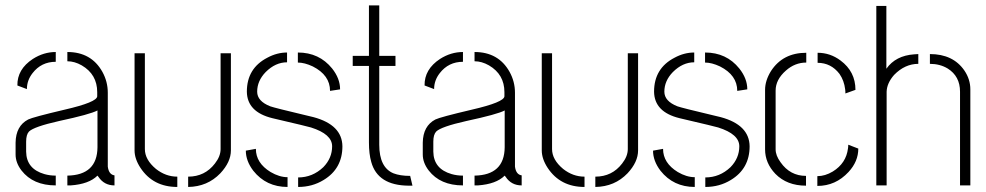

<svg xmlns="http://www.w3.org/2000/svg" viewBox="-20 -704 3738 728"><path d="M39.1 -118.2V-163.1Q40 -226.6 86.9 -251Q104.5 -259.8 224.6 -288.1Q347.7 -316.4 348.6 -338.9V-354.5Q348.6 -421.9 290 -456.1Q262.7 -471.7 235.4 -471.7V-506.8Q326.2 -506.8 368.2 -431.6Q388.7 -394.5 388.7 -352.5V-72.3Q392.6 -42 414.1 -39.1V-1Q375 -1 353.5 -33.2Q351.6 -36.1 349.6 -38.1Q317.4 -5.9 248 -1Q241.2 -1 235.4 -1V-38.1Q348.6 -40 349.6 -145.5V-285.2Q322.3 -270.5 204.1 -245.1Q108.4 -223.6 89.8 -205.1Q79.1 -193.4 79.1 -167V-128.9Q80.1 -63.5 148.4 -43.9Q168.9 -38.1 191.4 -38.1V-1Q105.5 -1 61.5 -57.6Q39.1 -86.9 39.1 -118.2ZM45.9 -379.9Q44.9 -441.4 104.5 -480.5Q145.5 -506.8 191.4 -506.8V-469.7Q136.7 -469.7 103.5 -426.8Q82 -399.4 82 -366.2Z M490.2 -133.8V-502H529.3V-138.7Q529.3 -98.6 571.3 -63.5Q608.4 -34.2 652.3 -34.2V4.9Q560.5 4.9 512.7 -67.4Q490.2 -101.6 490.2 -133.8ZM693.4 4.9V-34.2Q756.8 -34.2 794.9 -84Q816.4 -111.3 816.4 -138.7V-502H855.5V-133.8Q855.5 -89.8 815.4 -46.9Q766.6 3.9 693.4 4.9Z M912.1 -132.8 950.2 -139.6Q950.2 -85.9 1005.9 -51.8Q1039.1 -32.2 1070.3 -32.2V4.9Q989.3 4.9 940.4 -56.6Q912.1 -93.8 912.1 -132.8ZM916 -356.4Q916 -445.3 994.1 -485.4Q1030.3 -504.9 1068.4 -504.9V-467.8Q1024.4 -467.8 987.3 -430.7Q955.1 -397.5 955.1 -356.4Q955.1 -320.3 1004.9 -300.8Q1021.5 -294.9 1140.6 -266.6Q1156.2 -262.7 1168.9 -259.8Q1277.3 -230.5 1278.3 -149.4Q1278.3 -64.5 1207 -21.5Q1164.1 4.9 1110.4 4.9V-31.2Q1165 -31.2 1206.1 -70.3Q1239.3 -104.5 1239.3 -149.4Q1239.3 -195.3 1159.2 -220.7Q1146.5 -224.6 1025.4 -252.9Q1018.6 -254.9 1012.7 -255.9Q917 -279.3 916 -356.4ZM1109.4 -466.8V-504.9Q1190.4 -504.9 1239.3 -444.3Q1269.5 -406.2 1269.5 -365.2L1231.4 -359.4Q1231.4 -418.9 1166 -452.1Q1134.8 -466.8 1109.4 -466.8Z M1317.4 -454.1V-492.2H1378.9V-683.6H1418V-492.2H1479.5V-454.1H1418V-155.3Q1418 -69.3 1471.7 -46.9Q1497.1 -37.1 1534.2 -37.1H1535.2L1543.9 0H1529.3Q1412.1 -1 1387.7 -89.8Q1378.9 -120.1 1378.9 -164.1V-454.1Z M1583 -118.2V-163.1Q1584 -226.6 1630.9 -251Q1648.4 -259.8 1768.6 -288.1Q1891.6 -316.4 1892.6 -338.9V-354.5Q1892.6 -421.9 1834 -456.1Q1806.6 -471.7 1779.3 -471.7V-506.8Q1870.1 -506.8 1912.1 -431.6Q1932.6 -394.5 1932.6 -352.5V-72.3Q1936.5 -42 1958 -39.1V-1Q1918.9 -1 1897.5 -33.2Q1895.5 -36.1 1893.6 -38.1Q1861.3 -5.9 1792 -1Q1785.2 -1 1779.3 -1V-38.1Q1892.6 -40 1893.6 -145.5V-285.2Q1866.2 -270.5 1748 -245.1Q1652.3 -223.6 1633.8 -205.1Q1623 -193.4 1623 -167V-128.9Q1624 -63.5 1692.4 -43.9Q1712.9 -38.1 1735.4 -38.1V-1Q1649.4 -1 1605.5 -57.6Q1583 -86.9 1583 -118.2ZM1589.8 -379.9Q1588.9 -441.4 1648.4 -480.5Q1689.5 -506.8 1735.4 -506.8V-469.7Q1680.7 -469.7 1647.5 -426.8Q1626 -399.4 1626 -366.2Z M2034.2 -133.8V-502H2073.2V-138.7Q2073.2 -98.6 2115.2 -63.5Q2152.3 -34.2 2196.3 -34.2V4.9Q2104.5 4.9 2056.6 -67.4Q2034.2 -101.6 2034.2 -133.8ZM2237.3 4.9V-34.2Q2300.8 -34.2 2338.9 -84Q2360.4 -111.3 2360.4 -138.7V-502H2399.4V-133.8Q2399.4 -89.8 2359.4 -46.9Q2310.5 3.9 2237.3 4.9Z M2456.1 -132.8 2494.1 -139.6Q2494.1 -85.9 2549.8 -51.8Q2583 -32.2 2614.3 -32.2V4.9Q2533.2 4.9 2484.4 -56.6Q2456.1 -93.8 2456.1 -132.8ZM2460 -356.4Q2460 -445.3 2538.1 -485.4Q2574.2 -504.9 2612.3 -504.9V-467.8Q2568.4 -467.8 2531.2 -430.7Q2499 -397.5 2499 -356.4Q2499 -320.3 2548.8 -300.8Q2565.4 -294.9 2684.6 -266.6Q2700.2 -262.7 2712.9 -259.8Q2821.3 -230.5 2822.3 -149.4Q2822.3 -64.5 2751 -21.5Q2708 4.9 2654.3 4.9V-31.2Q2709 -31.2 2750 -70.3Q2783.2 -104.5 2783.2 -149.4Q2783.2 -195.3 2703.1 -220.7Q2690.4 -224.6 2569.3 -252.9Q2562.5 -254.9 2556.6 -255.9Q2460.9 -279.3 2460 -356.4ZM2653.3 -466.8V-504.9Q2734.4 -504.9 2783.2 -444.3Q2813.5 -406.2 2813.5 -365.2L2775.4 -359.4Q2775.4 -418.9 2710 -452.1Q2678.7 -466.8 2653.3 -466.8Z M2880.9 -137.7Q2880.9 -85.9 2919.9 -44.9Q2963.9 0 3036.1 0V-37.1Q2975.6 -37.1 2939.5 -88.9Q2920.9 -114.3 2920.9 -137.7V-360.4Q2920.9 -402.3 2960 -436.5Q2994.1 -466.8 3037.1 -466.8V-503.9Q2948.2 -503.9 2903.3 -434.6Q2880.9 -398.4 2880.9 -363.3ZM3080.1 -465.8Q3130.9 -465.8 3163.1 -423.8Q3180.7 -398.4 3184.6 -365.2Q3185.5 -359.4 3185.5 -349.6L3223.6 -363.3Q3223.6 -432.6 3167 -474.6Q3127.9 -503.9 3080.1 -503.9ZM3079.1 1Q3148.4 1 3197.3 -51.8Q3234.4 -91.8 3234.4 -140.6L3196.3 -155.3Q3196.3 -146.5 3195.3 -141.6Q3188.5 -85 3137.7 -53.7Q3108.4 -36.1 3079.1 -36.1Z M3302.7 -1V-681.6H3340.8V-443.4Q3376 -493.2 3446.3 -498Q3455.1 -499 3461.9 -499V-461.9Q3411.1 -461.9 3370.1 -419.9Q3342.8 -388.7 3341.8 -356.4V-1ZM3505.9 -461.9V-499Q3593.8 -499 3636.7 -436.5Q3659.2 -403.3 3659.2 -365.2V-1H3620.1V-356.4Q3620.1 -415 3573.2 -444.3Q3543.9 -461.9 3505.9 -461.9Z"/></svg>

Font: Post No Bills Jaffna Light
Style: Regular
Weight: 300
Designer: Kosala Senevirathne, Siva Puranthara, Lasantha Premarathna, Tharique Azeez
Foundry: Mooniak
Version: Version 1.220 ; ttfautohint (v1.6)